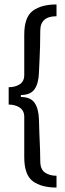

<svg xmlns="http://www.w3.org/2000/svg" viewBox="-20 -696 292 863"><path d="M161 -558Q161 -517 160 -486Q159 -455 158 -434L155 -368Q153 -319 134.5 -294Q116 -269 74 -269V-260Q116 -260 134.5 -235Q153 -210 155 -161Q157 -117 157 -96Q161 -14 161 28Q161 65 182 79.5Q203 94 234 94V147Q166 147 127.5 118.5Q89 90 89 10V-171Q89 -199 68.5 -212.5Q48 -226 19 -226V-304Q48 -304 68.5 -317Q89 -330 89 -359V-540Q89 -619 127.5 -647.5Q166 -676 234 -676V-623Q161 -623 161 -558Z"/></svg>

Font: Pragati Narrow
Style: Regular
Weight: 400
Designer: Hector Gatti, Marcela Romero, Pablo Cosgaya and Nicolas Silva
Foundry: Omnibus-Type
Version: Version 1.010; ttfautohint (v1.3)